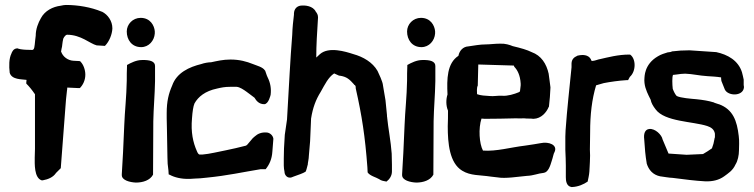

<svg xmlns="http://www.w3.org/2000/svg" viewBox="-20 -724 3039 774"><path d="M19 -431C27 -402 68 -405 87 -402C87 -399 86 -396 86 -392V-387C98 -375 108 -363 121 -344V-124L120 -89C120 -65 117 -7 148 3H152C174 -1 194 -9 206 -27L225 -46L244 -296C245 -314 247 -333 250 -359C251 -363 251 -366 251 -371L294 -369H302C314 -381 324 -400 324 -423C324 -443 316 -464 305 -475C305 -475 305 -478 297 -478C292 -478 280 -479 277 -479C254 -480 233 -495 226 -517C226 -518 228 -522 228 -527C228 -530 230 -531 231 -544C232 -551 233 -561 235 -568C239 -577 246 -584 250 -584C307 -584 342 -548 370 -541H371L403 -539C421 -557 432 -586 433 -609V-610C433 -639 415 -665 391 -677H390C347 -695 294 -704 246 -704C240 -704 234 -703 225 -701C193 -697 161 -681 145 -651C134 -632 124 -607 124 -580C123 -570 121 -558 120 -544C118 -525 115 -521 104 -523H102C84 -523 65 -524 53 -528L52 -529H50C34 -529 28 -514 26 -508C16 -488 16 -457 19 -432Z M471 -18C471 3 504 11 528 12C556 12 585 3 597 -20V-22C597 -87 598 -160 598 -235C599 -289 604 -341 605 -397V-458C605 -477 584 -483 552 -482C530 -482 508 -471 492 -462V-457C491 -438 491 -418 491 -399C490 -336 483 -275 481 -221C478 -137 474 -73 471 -22ZM491 -597C491 -564 511 -534 549 -534C580 -534 602 -560 604 -589V-598C602 -621 586 -652 547 -652C515 -652 491 -626 491 -597Z M652 -247 653 -201 655 -89C655 -72 656 -56 659 -37L660 -21L665 -19C683 -9 712 -2 740 -3H748L763 -4C778 -4 797 -6 815 -8C896 -16 958 -30 1031 -42H1051C1066 -61 1076 -82 1078 -113L1082 -164V-165C1080 -179 1067 -190 1053 -190C1034 -191 1019 -185 1007 -174L999 -167L977 -141C976 -140 975 -139 972 -137C942 -129 918 -124 890 -118C863 -113 824 -103 796 -101H785C782 -101 778 -104 774 -114C758 -150 749 -191 754 -247C756 -275 759 -295 764 -307C779 -334 807 -357 855 -367C872 -371 886 -374 908 -374H934C947 -373 963 -362 974 -354C983 -347 996 -338 1006 -330C1013 -318 1024 -304 1045 -304C1063 -304 1071 -342 1071 -342C1074 -367 1070 -390 1059 -412C1054 -422 1052 -432 1049 -439L1048 -440C1039 -454 1016 -459 999 -466C974 -476 946 -484 909 -484C879 -484 855 -478 831 -473C820 -473 803 -470 792 -466C743 -454 692 -431 674 -379C660 -347 652 -316 652 -268Z M1124 -85C1124 -63 1123 -49 1127 -31C1127 -21 1135 -7 1150 -8C1154 -8 1158 -10 1163 -12C1185 -20 1201 -25 1212 -32C1216 -39 1218 -53 1221 -62V-65C1221 -68 1225 -84 1225 -95C1230 -146 1231 -162 1233 -221L1234 -246C1241 -290 1253 -322 1273 -354C1290 -384 1303 -412 1327 -428C1332 -425 1342 -422 1347 -419H1349C1378 -415 1389 -404 1407 -384V-383C1412 -380 1414 -379 1414 -370V-368C1439 -258 1452 -172 1461 -50L1462 -29C1471 -15 1497 -9 1508 -2C1517 5 1528 6 1538 8C1550 -1 1560 -15 1560 -33V-60L1559 -105C1556 -151 1544 -214 1541 -248V-249C1540 -253 1540 -257 1540 -260L1534 -320L1524 -379C1523 -395 1507 -427 1502 -438C1482 -473 1444 -495 1404 -506C1373 -516 1306 -537 1270 -506C1264 -500 1260 -497 1255 -492V-496C1255 -541 1258 -590 1262 -653V-654C1262 -664 1258 -671 1253 -677C1242 -700 1210 -704 1190 -701C1176 -698 1166 -688 1165 -670V-665C1162 -641 1159 -613 1158 -583C1150 -484 1145 -377 1139 -277L1137 -242C1134 -221 1131 -199 1128 -180V-179C1125 -139 1124 -108 1124 -85Z M1601 -18C1601 3 1634 11 1658 12C1686 12 1715 3 1727 -20V-22C1727 -87 1728 -160 1728 -235C1729 -289 1734 -341 1735 -397V-458C1735 -477 1714 -483 1682 -482C1660 -482 1638 -471 1622 -462V-457C1621 -438 1621 -418 1621 -399C1620 -336 1613 -275 1611 -221C1608 -137 1604 -73 1601 -22ZM1621 -597C1621 -564 1641 -534 1679 -534C1710 -534 1732 -560 1734 -589V-598C1732 -621 1716 -652 1677 -652C1645 -652 1621 -626 1621 -597Z M1784 -343C1778 -325 1777 -299 1786 -278C1786 -257 1786 -235 1785 -215C1785 -146 1792 -67 1843 -36C1877 -15 1914 -19 1959 -12L1985 -9C2017 -3 2069 -12 2104 -15C2131 -16 2149 -25 2171 -27C2190 -29 2198 -55 2204 -75C2209 -89 2212 -107 2215 -110C2230 -140 2192 -154 2160 -147C2145 -144 2123 -141 2097 -137C2038 -130 1981 -113 1927 -117C1912 -145 1908 -206 1921 -246C1924 -246 1929 -245 1934 -245C1962 -245 2031 -246 2059 -247C2070 -247 2079 -246 2093 -247C2098 -246 2108 -246 2113 -246C2117 -246 2123 -246 2130 -245H2131C2162 -246 2183 -271 2192 -293L2193 -294V-295C2196 -320 2198 -345 2199 -371V-372C2197 -391 2194 -408 2192 -425V-426C2183 -467 2162 -500 2123 -514C2105 -523 2081 -530 2047 -538C2035 -543 2017 -549 1996 -548C1976 -548 1954 -545 1939 -545C1914 -545 1890 -540 1868 -537C1847 -536 1832 -520 1828 -499C1782 -469 1781 -406 1784 -343ZM1903 -346C1903 -352 1901 -370 1906 -379L1908 -461V-464L2042 -460C2047 -460 2052 -460 2052 -459L2053 -455C2065 -443 2077 -422 2079 -387V-380C2078 -375 2078 -367 2076 -355C2076 -355 2073 -354 2071 -352C2054 -345 2026 -336 2004 -338C1984 -339 1971 -335 1953 -337C1935 -338 1918 -339 1904 -344C1904 -344 1903 -345 1903 -346Z M2259 -120C2260 -96 2261 -75 2261 -56V-10C2261 4 2263 27 2284 30H2286C2311 29 2333 19 2349 8C2351 -2 2355 -18 2356 -33V-34C2356 -41 2358 -61 2358 -71C2359 -90 2359 -105 2358 -121C2359 -146 2358 -164 2359 -191C2359 -263 2366 -323 2383 -380C2391 -382 2402 -386 2414 -389C2440 -394 2474 -399 2507 -401H2512L2519 -414C2545 -437 2544 -488 2520 -504H2516C2472 -504 2431 -493 2396 -485H2395C2366 -476 2364 -476 2362 -485C2352 -504 2328 -505 2306 -499V-498H2305C2294 -493 2285 -485 2284 -469V-453C2276 -370 2266 -286 2260 -199L2259 -173Z M2577 -162C2579 -127 2582 -95 2587 -66V-65C2595 -39 2612 -19 2642 -13H2643C2652 -12 2679 -7 2691 -7C2738 -1 2783 5 2823 7C2853 8 2878 2 2899 -13C2915 -25 2934 -36 2945 -61C2954 -75 2959 -98 2959 -118C2959 -133 2961 -154 2958 -176C2951 -237 2935 -283 2878 -304H2877C2871 -306 2864 -308 2859 -310V-311H2858C2835 -318 2815 -321 2788 -324C2765 -326 2724 -329 2708 -337C2702 -343 2696 -355 2692 -366C2690 -383 2689 -413 2693 -422C2701 -423 2713 -424 2725 -426C2730 -426 2738 -427 2742 -427C2772 -426 2798 -419 2832 -417C2847 -416 2869 -415 2887 -412V-410C2887 -408 2887 -404 2888 -399V-398L2902 -363C2915 -336 2975 -335 2979 -371V-372C2979 -374 2979 -377 2978 -381V-403C2976 -413 2974 -422 2971 -433C2956 -480 2914 -504 2867 -514H2866L2762 -521H2754C2734 -521 2714 -520 2691 -517H2689C2686 -514 2679 -514 2673 -513H2672C2659 -509 2645 -505 2632 -497C2575 -464 2579 -411 2578 -411C2575 -381 2586 -357 2595 -338L2603 -322C2605 -310 2612 -297 2623 -283C2660 -233 2772 -235 2831 -216C2846 -211 2859 -203 2862 -185V-171C2862 -171 2861 -167 2860 -164V-163C2856 -143 2857 -146 2850 -126C2838 -117 2827 -111 2814 -103L2748 -100L2675 -105L2651 -162C2648 -180 2621 -207 2597 -204C2580 -202 2574 -185 2577 -162Z"/></svg>

Font: Vapor
Style: Bd
Weight: 700
Foundry: Cannot Into Space Fonts
Version: Version 0.179